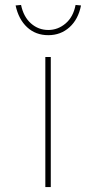

<svg xmlns="http://www.w3.org/2000/svg" viewBox="-20 -755 389 775"><path d="M163 0V-525H185V0ZM175 -613Q124 -613 89.5 -645Q55 -677 43 -733L65 -735Q75 -687 105 -660.5Q135 -634 175 -634Q214 -634 245 -660.5Q276 -687 285 -735L307 -733Q296 -677 260.5 -645Q225 -613 175 -613Z"/></svg>

Font: Lexend Peta Thin
Style: Regular
Weight: 250
Version: Version 1.007